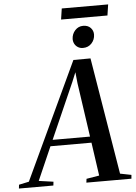

<svg xmlns="http://www.w3.org/2000/svg" viewBox="-138 -1114 823 1163"><g transform="rotate(-5 274.0 -532.0)"><path d="M-71 0 -68.5 -23 -7.5 -36 325.5 -747 429.5 -747.5 547 -36.5 615 -23 613 0H339L342 -23L420 -36L391 -238.5H141.5L52.5 -35.5L141 -23L138.5 0ZM158 -276H385.5L338 -604L331 -672L308 -616ZM390 -814.5Q373 -814.5 359.8 -822.5Q346.5 -830.5 339.2 -844Q332 -857.5 332 -873.5Q333 -904.5 353 -926.2Q373 -948 402 -948Q431.5 -948 447.8 -930.5Q464 -913 463.5 -889.5Q463 -859 442.8 -836.8Q422.5 -814.5 390 -814.5ZM282.5 -1064H564.5L554.5 -997.5H272.5Z"/></g></svg>

Font: Merriweather 120pt Medium
Style: Italic
Weight: 500
Italic angle: -7.8°
Version: Version 2.101